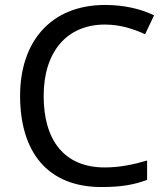

<svg xmlns="http://www.w3.org/2000/svg" viewBox="-20 -744 672 774"><path d="M403 -645C467 -645 521 -626 565 -606L601 -682C547 -709 477 -724 404 -724C183 -724 61 -574 61 -358C61 -133 170 10 389 10C468 10 520 1 573 -19V-97C519 -81 464 -69 402 -69C238 -69 156 -180 156 -357C156 -536 250 -645 403 -645Z"/></svg>

Font: Noto Sans Kayah Li
Style: Regular
Weight: 400
Designer: Monotype Design Team, Sérgio Martins
Foundry: Monotype Imaging Inc.
Version: Version 2.002